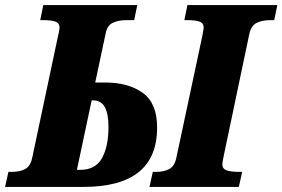

<svg xmlns="http://www.w3.org/2000/svg" viewBox="-43 -734 1109 754"><path d="M-10 -59H2Q35 -59 55.5 -70Q76 -81 83 -112L182 -579Q191 -617 191 -625Q191 -643 175 -649Q159 -655 126 -655H115L127 -714H496L484 -655H456Q422 -655 400 -644.5Q378 -634 372 -603L331 -410H369Q461 -410 517.5 -369.5Q574 -329 574 -233Q574 0 285 0H-23ZM557 -59H569Q601 -59 621.5 -70Q642 -81 649 -112L752 -595Q757 -622 757 -625Q757 -643 741 -649Q725 -655 692 -655H681L693 -714H1046L1034 -655H1022Q986 -655 964.5 -644Q943 -633 936 -600L836 -124Q830 -94 830 -89Q830 -71 847 -65Q864 -59 897 -59H908L895 0H544ZM272 -67Q332 -67 357.5 -113Q383 -159 383 -235Q383 -289 368 -314.5Q353 -340 321 -340H317L259 -67Z"/></svg>

Font: Noto Serif NarrowBlack
Style: Italic
Weight: 900
Width: 4
Italic angle: -12°
Designer: Monotype Design Team
Foundry: Monotype Imaging Inc.
Version: Version 1.001